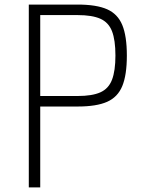

<svg xmlns="http://www.w3.org/2000/svg" viewBox="-20 -820 640 840"><path d="M106 0V-800H320Q402 -800 448.5 -779.5Q495 -759 515 -710.5Q535 -662 535 -577Q535 -492 515 -443.5Q495 -395 448.5 -374.5Q402 -354 320 -354H134V-400H320Q383 -400 419 -416Q455 -432 470 -471Q485 -510 485 -577Q485 -645 470 -683.5Q455 -722 419 -738Q383 -754 320 -754H125L156 -785V0Z"/></svg>

Font: Victor Mono Thin Thin
Style: Regular
Weight: 250
Monospace: yes
Version: Version 1.561;gftools[0.9.30]